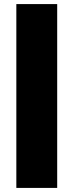

<svg xmlns="http://www.w3.org/2000/svg" viewBox="-20 -780 360 940"><path d="M60 140V-760H260V140Z"/></svg>

Font: Tektur Condensed Black
Style: Regular
Weight: 900
Width: 3
Designer: Adam Jagosz
Foundry: Adam Jagosz
Version: Version 1.005;gftools[0.9.30]